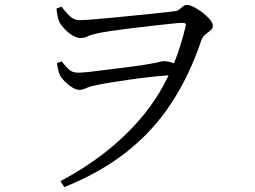

<svg xmlns="http://www.w3.org/2000/svg" viewBox="-20 -719 1040 782"><path d="M226 19Q426 -87 555 -239Q684 -391 735 -608Q739 -621 735 -623.5Q731 -626 722 -626Q711 -626 678 -622.5Q645 -619 600.5 -614Q556 -609 511 -603.5Q466 -598 429.5 -592.5Q393 -587 376 -583Q351 -578 337 -571Q323 -564 308 -564Q294 -564 276 -574.5Q258 -585 243.5 -600.5Q229 -616 222 -629Q218 -638 215 -651.5Q212 -665 210 -684L230 -692Q243 -675 261.5 -656Q280 -637 304 -637Q321 -637 360.5 -640Q400 -643 449.5 -648Q499 -653 548.5 -658Q598 -663 636 -667Q674 -671 689 -673Q702 -674 710 -680.5Q718 -687 725.5 -693Q733 -699 741 -699Q752 -699 769 -690.5Q786 -682 804 -668.5Q822 -655 834.5 -640Q847 -625 847 -613Q847 -603 837 -595Q827 -587 815.5 -577.5Q804 -568 799 -552Q751 -410 677 -297.5Q603 -185 496 -100.5Q389 -16 242 43ZM302 -353Q290 -353 274 -363Q258 -373 244.5 -386.5Q231 -400 225 -411Q220 -421 217 -434Q214 -447 212 -462L231 -469Q250 -445 263 -434Q276 -423 299 -423Q315 -423 346 -426.5Q377 -430 415.5 -435Q454 -440 492 -444.5Q530 -449 559 -453.5Q588 -458 602 -461Q617 -463 628 -466.5Q639 -470 648 -470Q662 -470 677.5 -465Q693 -460 707 -455L690 -413Q652 -412 605.5 -407Q559 -402 513.5 -395.5Q468 -389 430.5 -383Q393 -377 372 -372Q351 -368 339.5 -363.5Q328 -359 320.5 -356Q313 -353 302 -353Z"/></svg>

Font: Noto Serif KR
Style: Regular
Weight: 400
Designer: Ryoko NISHIZUKA  (kana & ideographs); Frank Grießhammer (Latin, Greek & Cyrillic); Wenlong ZHANG  (bopomofo); Sandoll Co
Foundry: Adobe
Version: Version 2.003-H1;hotconv 1.1.1;makeotfexe 2.6.0